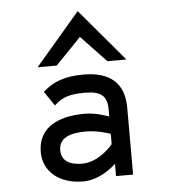

<svg xmlns="http://www.w3.org/2000/svg" viewBox="-53 -793 755 853"><g transform="rotate(-5 324.0 -367.0)"><path d="M211 -512 325 -630 437 -512H522L325 -745L126 -512ZM144 -401 188 -336 192 -340C227 -372 263 -381 325 -381C396 -381 424 -359 424 -298V-266C409 -272 364 -288 315 -288C200 -288 107 -246 107 -135C107 -46 181 11 283 11C353 11 409 -34 431 -55V0H507V-298C507 -409 444 -462 325 -462C239 -462 190 -440 148 -404ZM194 -136C194 -193 247 -209 315 -209C363 -209 410 -194 424 -189V-143C416 -133 359 -68 286 -68C229 -68 194 -89 194 -136Z"/></g></svg>

Font: Charger Monospace
Style: Regular
Weight: 400
Designer: Jasper
Foundry: Cannot Into Space Fonts
Version: Version 0.980